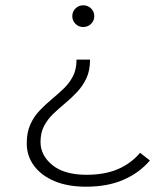

<svg xmlns="http://www.w3.org/2000/svg" viewBox="-20 -546 602 725"><path d="M305 159Q236 159 186 138Q136 117 108.5 80Q81 43 81 -5Q81 -46 94.5 -76Q108 -106 129.5 -128.5Q151 -151 174.5 -170.5Q198 -190 220 -211Q242 -232 255.5 -258Q269 -284 269 -321H320Q320 -280 306.5 -251Q293 -222 271.5 -199Q250 -176 226.5 -156.5Q203 -137 181.5 -116.5Q160 -96 146.5 -70.5Q133 -45 133 -10Q133 41 178 77.5Q223 114 307 114Q375 114 424.5 93Q474 72 509 31L546 60Q506 107 446 133Q386 159 305 159ZM294 -444Q277 -444 265 -456Q253 -468 253 -485Q253 -502 265 -514Q277 -526 294 -526Q312 -526 324 -514Q336 -502 336 -485Q336 -468 324 -456Q312 -444 294 -444Z"/></svg>

Font: Modern
Style: Regular
Weight: 300
Designer: Julieta Ulanovsky
Foundry: Julieta Ulanovsky
Version: Version 8.000